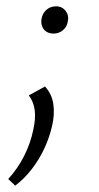

<svg xmlns="http://www.w3.org/2000/svg" viewBox="-20 -393 312 606"><path d="M28 193 6 172Q36 139 56 99.5Q76 60 85 17Q93 -19 89.5 -45.5Q86 -72 71 -92L122 -120Q144 -96 148.5 -63.5Q153 -31 144 6Q136 41 120 75.5Q104 110 80.5 140.5Q57 171 28 193ZM149 -287Q136 -287 126.5 -293Q117 -299 113 -310Q109 -321 111 -333Q114 -351 126.5 -362Q139 -373 157 -373Q170 -373 179 -366.5Q188 -360 192.5 -349.5Q197 -339 194 -326Q192 -309 179 -298Q166 -287 149 -287Z"/></svg>

Font: Ysabeau Office Light
Style: Italic
Weight: 300
Italic angle: -12°
Designer: Christian Thalmann (Catharsis Fonts)
Version: Version 2.001;gftools[0.9.30]; featfreeze: tnum,lnum,ss02